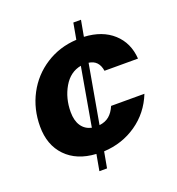

<svg xmlns="http://www.w3.org/2000/svg" viewBox="-138 -779 915 991"><g transform="rotate(-20 320.0 -283.5)"><path d="M321 -123Q354 -127 375.5 -145Q397 -163 411 -196H594Q557 -103 477.5 -48Q398 7 297 12L281 100H239L255 11Q150 5 90 -57Q30 -119 30 -221Q30 -317 72 -396.5Q114 -476 189.5 -524.5Q265 -573 359 -578L375 -667H417L401 -579Q500 -574 559.5 -520Q619 -466 625 -378H441Q432 -438 378 -445ZM279 -124 335 -444Q274 -433 239 -373Q204 -313 204 -237Q204 -190 223.5 -161Q243 -132 279 -124Z"/></g></svg>

Font: Open Sauce One Black Italic
Style: Regular
Weight: 900
Italic angle: -10°
Designer: Alfredo Marco Pradil
Foundry: Creative Sauce Fz LLC
Version: Version 1.477